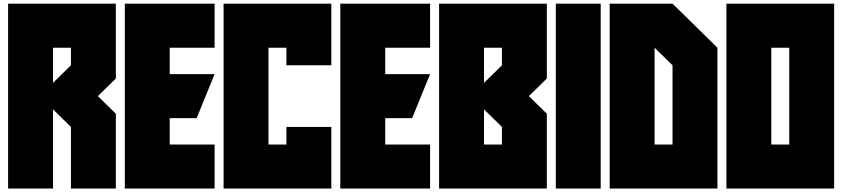

<svg xmlns="http://www.w3.org/2000/svg" viewBox="-20 -997 4672 1065"><path d="M373.5 -293 273.9 -390.6V48.8H24.9V-976.6H622.6V-561.5L522.9 -463.9L622.6 -366.2V48.8H373.5ZM373.5 -634.8V-732.4H273.9V-537.1Z M921.4 -341.8V-195.3H1170.4V48.8H672.4V-976.6H1170.4V-732.4H921.4V-585.9H1170.4L1070.8 -341.8Z M1568.8 -634.8V-732.4H1469.2V-195.3H1568.8V-293H1817.9V48.8H1220.2V-976.6H1817.9V-634.8Z M2116.7 -341.8V-195.3H2365.7V48.8H1867.7V-976.6H2365.7V-732.4H2116.7V-585.9H2365.7L2266.1 -341.8Z M2764.2 -195.3V-293L2664.6 -390.6V-195.3ZM3013.2 -976.6V-561.5L2913.6 -463.9L3013.2 -366.2V48.8H2415.5V-976.6ZM2764.2 -634.8V-732.4H2664.6V-537.1Z M3312 -976.6V48.8H3063V-976.6Z M3610.8 -732.4V-195.3H3710.4V-634.8ZM3361.8 48.8V-976.6H3710.4L3959.5 -732.4V48.8Z M4258.3 -732.4V-195.3H4357.9V-732.4ZM4009.3 48.8V-976.6H4606.9V48.8Z"/></svg>

Font: Wilelessous
Style: Regular
Weight: 400
Designer: Kristopher Martin
Foundry: Kristopher Martin
Version: Version 1.0; ttfautohint (v1.8.4.7-5d5b)